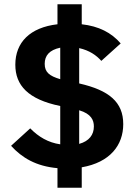

<svg xmlns="http://www.w3.org/2000/svg" viewBox="-20 -800 641 902"><path d="M250 82V-10C149 -19 83 -59 32 -115L122 -197C161 -157 207 -130 263 -122V-302C112 -333 52 -399 52 -496C52 -601 121 -671 250 -686V-780H364V-686C444 -677 503 -647 547 -596L456 -514C432 -541 400 -563 352 -574V-408C493 -376 559 -320 559 -217C559 -118 497 -37 364 -14V82ZM190 -500C190 -461 212 -443 263 -428V-576C212 -565 190 -539 190 -500ZM421 -206C421 -235 409 -265 352 -282V-124C399 -137 421 -167 421 -206Z"/></svg>

Font: Plexus Sans Bold
Style: Regular
Weight: 700
Version: Version 2.001;PS 002.001;hotconv 1.0.70;makeotf.lib2.5.58329